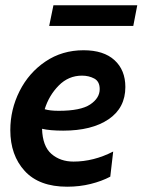

<svg xmlns="http://www.w3.org/2000/svg" viewBox="-20 -696 539 726"><path d="M19 -204Q19 -282 54 -351.5Q89 -421 152 -463.5Q215 -506 296 -506Q372 -506 413 -468.5Q454 -431 454 -367Q454 -288 390.5 -245Q327 -202 219 -202Q169 -202 139 -209Q141 -143 174.5 -114Q208 -85 258 -85Q334 -85 408 -123L397 -28Q365 -11 323 -0.5Q281 10 234 10Q128 10 73.5 -49.5Q19 -109 19 -204ZM357 -359Q357 -388 336.5 -399Q316 -410 290 -410Q239 -410 202 -372.5Q165 -335 149 -283Q169 -277 202 -277Q285 -277 321 -301Q357 -325 357 -359ZM182 -676H499L484 -598H166Z"/></svg>

Font: Cabin SemiBold
Style: Italic
Weight: 600
Italic angle: -7°
Designer: Pablo Impallari
Foundry: Pablo Impallari. http://www.impallari.com Igino Marini. http://www.ikern.com
Version: Version 2.200